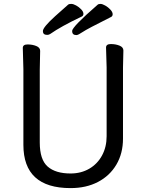

<svg xmlns="http://www.w3.org/2000/svg" viewBox="-20 -941 750 985"><path d="M397 -855Q292 -805 238 -767Q231 -762 222 -762Q200 -762 200 -781.5Q200 -801 263 -858Q326 -915 330.5 -918Q335 -921 345.5 -921Q356 -921 370.5 -913Q385 -905 396.5 -893Q408 -881 408 -870Q408 -859 397 -855ZM548 -853Q426 -792 403.5 -776.5Q381 -761 372 -761Q350 -761 350 -782Q350 -803 480 -916Q485 -921 495 -921Q505 -921 520 -912.5Q535 -904 546.5 -891.5Q558 -879 558 -868Q558 -857 548 -853ZM186 -680 184 -584V-210Q184 -122 224.5 -86.5Q265 -51 342 -51Q396 -51 438 -75.5Q480 -100 503.5 -143.5Q527 -187 527 -242V-595L524 -697Q524 -715 548.5 -715Q573 -715 593 -707Q613 -699 613 -682L611 -594V-230Q611 -154 577 -96.5Q543 -39 482.5 -7.5Q422 24 342 24Q100 24 100 -198V-586L97 -695Q97 -713 121.5 -713Q146 -713 166 -705Q186 -697 186 -680Z"/></svg>

Font: LXGW WenKai Lite
Style: Bold
Weight: 700
Designer: LXGW / Fontworks Inc.
Foundry: LXGW / Fontworks Inc.
Version: Version 1.330;April 28, 2024